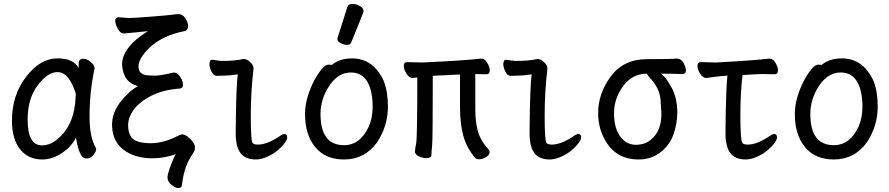

<svg xmlns="http://www.w3.org/2000/svg" viewBox="-20 -790 4540 980"><path d="M195 24Q124 24 82.5 -28Q41 -80 41 -175Q41 -304 113 -398Q185 -492 273 -492Q355 -492 381 -443Q381 -445 382 -467.5Q383 -490 405 -490Q422 -490 441.5 -475Q461 -460 463 -442Q437 -322 437 -193Q437 -93 468 -37L471 -30Q471 -17 457 1Q443 19 422 19Q402 19 390.5 -4.5Q379 -28 373.5 -57.5Q368 -87 367 -87Q348 -45 298.5 -10.5Q249 24 195 24ZM194 -48Q234 -48 270 -77Q361 -150 366 -296Q366 -304 367 -311Q333 -422 273 -422Q223 -422 172 -354Q121 -286 121 -180Q121 -48 194 -48Z M890 170Q876 170 855.5 153.5Q835 137 835 116Q835 99 850.5 57Q866 15 877 -3Q819 18 757 18Q695 18 649 -3Q552 -46 552 -155Q552 -216 597 -272.5Q642 -329 685 -350Q608 -370 603 -460Q603 -549 735 -631Q638 -622 614 -619Q599 -619 589.5 -631Q580 -643 574 -658.5Q568 -674 568 -684Q569 -702 586 -702L638 -698Q659 -698 749.5 -705Q840 -712 859.5 -715Q879 -718 892 -718Q912 -718 926 -696.5Q940 -675 940 -659Q940 -635 921 -631Q807 -609 738 -542Q687 -490 687 -451Q687 -412 728 -406Q745 -404 773 -404Q800 -404 867 -420Q885 -420 899.5 -398Q914 -376 914 -358Q914 -339 897 -338Q813 -332 752 -301Q691 -270 660 -227Q634 -189 634 -150Q634 -117 647 -95Q667 -59 749 -59Q817 -59 891 -98Q903 -104 912 -104Q922 -104 937 -93Q975 -63 975 -37Q975 -23 969 -13.5Q963 -4 951 15Q918 71 909 153Q908 170 890 170Z M1287 24Q1231 24 1207 -9.5Q1183 -43 1183 -110Q1185 -357 1194 -410H1190Q1150 -404 1124.5 -404Q1099 -404 1086 -403Q1070 -403 1059.5 -424.5Q1049 -446 1049 -462Q1049 -485 1064 -485Q1102 -479 1113 -479Q1183 -479 1223 -489Q1246 -489 1266 -463Q1274 -453 1274 -439Q1260 -320 1260 -199Q1260 -75 1269 -61Q1274 -52 1297 -52Q1342 -52 1403 -92Q1421 -106 1432 -106Q1446 -106 1446 -89Q1446 -77 1432.5 -59Q1419 -41 1396.5 -22Q1374 -3 1343 10.5Q1312 24 1287 24Z M1736 24Q1641 24 1589 -39Q1537 -102 1537 -207Q1537 -252 1550 -295.5Q1563 -339 1582 -375.5Q1601 -412 1621 -436Q1641 -460 1655 -460Q1672 -460 1673 -458Q1713 -492 1777 -492Q1886 -492 1939 -376Q1960 -322 1960 -245Q1960 -148 1905 -64Q1842 24 1736 24ZM1736 -49Q1818 -49 1862 -143Q1882 -188 1882 -245Q1882 -327 1854.5 -373.5Q1827 -420 1771 -420Q1706 -420 1661 -352.5Q1616 -285 1616 -208Q1616 -49 1736 -49ZM1751 -561Q1735 -561 1718.5 -570Q1702 -579 1702 -590Q1702 -598 1704 -600L1753 -754Q1757 -770 1780 -770Q1799 -770 1817.5 -759Q1836 -748 1836 -732Q1836 -728 1773 -574Q1768 -561 1751 -561Z M2425 23Q2411 23 2405 16Q2361 -37 2344.5 -98Q2328 -159 2328 -241V-410L2189 -403Q2189 -74 2185.5 -45Q2182 -16 2182 0.5Q2182 17 2155 17Q2138 17 2118 8Q2098 -1 2098 -17Q2098 -30 2104 -56Q2110 -82 2110 -395L2086 -392Q2069 -392 2055 -413.5Q2041 -435 2041 -454Q2041 -473 2058 -473L2135 -471Q2353 -481 2437 -491Q2454 -491 2467 -469.5Q2480 -448 2480 -431Q2480 -411 2463 -411L2406 -412V-231Q2406 -175 2417.5 -126Q2429 -77 2474 -27Q2479 -19 2479 -14Q2479 1 2460.5 12Q2442 23 2425 23ZM2474 -27Q2473 -28 2472 -30Q2474 -30 2474 -27Z M2787 24Q2731 24 2707 -9.5Q2683 -43 2683 -110Q2685 -357 2694 -410H2690Q2650 -404 2624.5 -404Q2599 -404 2586 -403Q2570 -403 2559.5 -424.5Q2549 -446 2549 -462Q2549 -485 2564 -485Q2602 -479 2613 -479Q2683 -479 2723 -489Q2746 -489 2766 -463Q2774 -453 2774 -439Q2760 -320 2760 -199Q2760 -75 2769 -61Q2774 -52 2797 -52Q2842 -52 2903 -92Q2921 -106 2932 -106Q2946 -106 2946 -89Q2946 -77 2932.5 -59Q2919 -41 2896.5 -22Q2874 -3 2843 10.5Q2812 24 2787 24Z M3239 24Q3118 24 3063 -85Q3033 -143 3033 -213Q3033 -313 3098 -400.5Q3163 -488 3281.5 -488Q3400 -488 3435 -491Q3457 -491 3469 -468.5Q3481 -446 3481 -430Q3481 -412 3462 -412Q3414 -414 3354 -414Q3378 -397 3404 -350Q3437 -294 3437 -216Q3437 -161 3418 -105.5Q3399 -50 3351.5 -13Q3304 24 3239 24ZM3300 -75Q3356 -119 3356 -209Q3356 -221 3351.5 -281Q3347 -341 3295 -395Q3283 -408 3283 -414Q3205 -414 3158 -347Q3114 -285 3114 -211Q3114 -132 3150 -88Q3180 -51 3225 -51Q3270 -51 3300 -75Z M3787 24Q3731 24 3707 -9.5Q3683 -43 3683 -110Q3685 -343 3693 -404Q3649 -401 3623 -397Q3597 -393 3585 -392Q3568 -392 3554 -413.5Q3540 -435 3540 -454Q3540 -473 3557 -473L3634 -471Q3824 -481 3908 -491Q3925 -491 3938 -469.5Q3951 -448 3951 -431Q3951 -411 3934 -411L3869 -412Q3848 -412 3770 -407Q3759 -320 3759 -201Q3759 -75 3769 -61Q3774 -52 3797 -52Q3842 -52 3903 -92Q3921 -106 3932 -106Q3946 -106 3946 -89Q3946 -77 3932.5 -59Q3919 -41 3896.5 -22Q3874 -3 3843 10.5Q3812 24 3787 24Z M4236 24Q4141 24 4089 -39Q4037 -102 4037 -207Q4037 -252 4050 -295.5Q4063 -339 4082 -375.5Q4101 -412 4121 -436Q4141 -460 4155 -460Q4172 -460 4173 -458Q4213 -492 4277 -492Q4386 -492 4439 -376Q4460 -322 4460 -245Q4460 -148 4405 -64Q4342 24 4236 24ZM4236 -49Q4318 -49 4362 -143Q4382 -188 4382 -245Q4382 -327 4354.5 -373.5Q4327 -420 4271 -420Q4206 -420 4161 -352.5Q4116 -285 4116 -208Q4116 -49 4236 -49Z"/></svg>

Font: LXGW WenKai Mono TC
Style: Bold
Weight: 700
Designer: LXGW / Fontworks Inc.
Foundry: LXGW / Fontworks Inc.
Version: Version 1.330